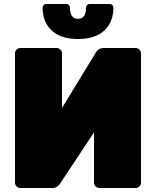

<svg xmlns="http://www.w3.org/2000/svg" viewBox="-20 -940 780 960"><path d="M528 -920Q537 -920 542 -914.5Q547 -909 547 -901Q547 -831 502 -788Q457 -745 370 -745Q283 -745 238 -788Q193 -831 193 -901Q193 -909 198 -914.5Q203 -920 212 -920H311Q320 -920 325 -914.5Q330 -909 330 -901Q330 -846 370 -846Q410 -846 410 -901Q410 -909 415 -914.5Q420 -920 429 -920ZM263 -700Q274 -700 282 -692Q290 -684 290 -673V-400L459 -677Q472 -700 500 -700H658Q669 -700 677 -692Q685 -684 685 -673V-27Q685 -16 677 -8Q669 0 658 0H477Q466 0 458 -8Q450 -16 450 -27V-278L281 -23Q275 -14 266 -7Q257 0 240 0H82Q71 0 63 -8Q55 -16 55 -27V-673Q55 -684 63 -692Q71 -700 82 -700Z"/></svg>

Font: Rubik
Style: Regular
Weight: 900
Designer: Hubert & Fischer
Foundry: Hubert & Fischer
Version: Version 1.100